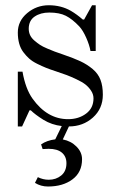

<svg xmlns="http://www.w3.org/2000/svg" viewBox="-20 -467 449 721"><path d="M46.9 7.8V-197.8H64.5Q75.7 -133.8 102.1 -96.7Q157.2 -19.5 235.8 -19.5Q275.4 -19.5 303.2 -40.3Q331.1 -61 331.1 -97.7Q331.1 -112.8 322 -126.5Q313 -140.1 300.8 -149.7Q288.6 -159.2 267.3 -169.2Q246.1 -179.2 230.5 -185.1Q214.8 -190.9 189.9 -199.2Q167.5 -206.5 152.8 -212.4Q138.2 -218.3 119.9 -227.3Q101.6 -236.3 89.8 -246.8Q78.1 -257.3 67.6 -271.2Q57.1 -285.2 52 -303.7Q46.9 -322.3 46.9 -344.7Q46.9 -388.2 82 -417.7Q117.2 -447.3 163.1 -447.3Q209.5 -447.3 246.1 -426.3Q268.6 -413.1 291 -393.6H295.9L325.7 -447.3H339.4V-275.4H319.8Q315.9 -297.9 303.7 -325.4Q291.5 -353 277.8 -367.7Q251.5 -395.5 227.3 -407.7Q203.1 -419.9 165 -419.9Q132.3 -419.9 110.1 -404.8Q87.9 -389.6 87.9 -358.9Q87.9 -346.2 93 -335.2Q98.1 -324.2 108.9 -314.9Q119.6 -305.7 129.9 -298.8Q140.1 -292 157.5 -284.7Q174.8 -277.3 185.8 -273.2Q196.8 -269 215.8 -262.7Q257.3 -248.5 282.2 -236.8Q307.1 -225.1 327.9 -207.8Q348.6 -190.4 357.4 -167.2Q366.2 -144 366.2 -111.3Q366.2 -59.1 328.9 -25.6Q291.5 7.8 238.8 7.8L215.8 56.6Q246.6 62.5 267.3 83.5Q288.1 104.5 288.1 130.9Q288.1 179.7 252.2 206.5Q216.3 233.4 160.2 233.4Q133.3 233.4 111.3 219.7L122.1 198.2Q141.6 208 163.1 208Q190.4 208 210 191.9Q229.5 175.8 229.5 146Q229.5 120.6 212.4 106.2Q195.3 91.8 162.6 91.8Q150.9 91.8 140.1 92.8L134.3 75.2Q156.2 60.1 187.5 56.2L211.9 6.3Q174.3 2 143.1 -17.1Q111.3 -37.1 95.7 -52.7H90.8L63 7.8Z"/></svg>

Font: Theano Modern
Style: Regular
Weight: 400
Designer: Alexey Kryukov
Version: Version 2.00